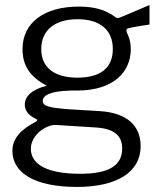

<svg xmlns="http://www.w3.org/2000/svg" viewBox="-20 -564 645 759"><path d="M284 175C445 175 536 115 536 14C536 -65 485 -119 370 -125C321 -128 281 -130 253 -132C175 -138 149 -144 149 -165C149 -185 174 -204 260 -206C267 -206 277 -206 284 -206C431 -206 497 -281 497 -370C497 -402 487 -424 482 -434C477 -448 478 -451 499 -455C524 -460 537 -462 571 -467V-544C533 -528 490 -510 460 -497C453 -494 443 -490 438 -495C402 -522 360 -538 292 -538C157 -538 69 -476 69 -370C69 -306 97 -261 165 -225C107 -211 78 -183 78 -151C78 -126 93 -108 122 -94C129 -91 129 -87 122 -83C61 -52 29 -15 29 32C29 120 118 175 284 175ZM286 -257C195 -257 143 -297 143 -370C143 -443 195 -488 286 -488C378 -488 426 -444 426 -370C426 -297 379 -257 286 -257ZM297 123C172 123 102 89 102 24C102 -32 164 -72 201 -70L360 -60C435 -55 463 -25 463 23C463 92 408 123 297 123Z"/></svg>

Font: Cheyenne Sans Light
Style: Regular
Weight: 300
Designer: The Public Sans project authors (U.S. Web Design System), Libre Franklin designed by Pablo Impallari and Rodrigo Fuenzal
Foundry: The Cheyenne Sans Project Authors
Version: Version 2.007